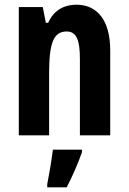

<svg xmlns="http://www.w3.org/2000/svg" viewBox="-20 -576 548 817"><path d="M305 -556C255 -556 209 -534 185 -479H175L162 -546H60V0H189V-264C189 -394 208 -442 264 -442C307 -442 320 -402 320 -325V0H449V-362C449 -488 395 -556 305 -556ZM329 71V61H205C200 104 188 173 181 208V221H264C288 174 312 120 329 71Z"/></svg>

Font: Noto Sans Malayalam ExtraCondensed
Style: Bold
Weight: 700
Width: 2
Designer: Jelle Bosma - Monotype Design Team
Foundry: Monotype Imaging Inc.
Version: Version 2.104